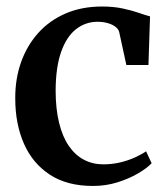

<svg xmlns="http://www.w3.org/2000/svg" viewBox="-20 -574 525 604"><path d="M272.5 11Q191 11 136.8 -24.5Q82.5 -60 55.2 -122.2Q28 -184.5 28 -263.5Q27.5 -325.5 46.2 -378.2Q65 -431 100.2 -470.2Q135.5 -509.5 186.2 -531.5Q237 -553.5 301 -553.5Q337.5 -553.5 366.5 -547.2Q395.5 -541 416.8 -533.5Q438 -526 452 -522.5L447 -369.5H377.5L355 -473Q353 -482 343.5 -489.5Q334 -497 319.2 -501.2Q304.5 -505.5 287 -505.5Q249 -505.5 219.2 -482.2Q189.5 -459 172.5 -411.2Q155.5 -363.5 155 -290Q155 -232 165.8 -188Q176.5 -144 196.5 -115Q216.5 -86 244 -71.5Q271.5 -57 305 -57Q332.5 -57 357.8 -63Q383 -69 404 -78.5Q425 -88 439.5 -98L457 -60.5Q442 -44.5 413.5 -28Q385 -11.5 348.8 -0.2Q312.5 11 272.5 11Z"/></svg>

Font: Merriweather 60pt SemiBold
Style: Regular
Weight: 600
Version: Version 2.100